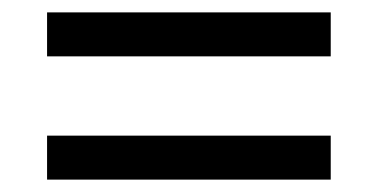

<svg xmlns="http://www.w3.org/2000/svg" viewBox="-20 -507 612 310"><path d="M56 -416V-487H514V-416ZM56 -217V-288H514V-217Z"/></svg>

Font: Noto Sans Tifinagh Tawellemmet
Style: Regular
Weight: 400
Designer: JamraPatel
Foundry: JamraPatel LLC
Version: Version 2.006; ttfautohint (v1.8.4.7-5d5b)